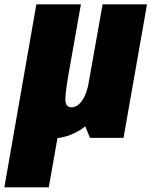

<svg xmlns="http://www.w3.org/2000/svg" viewBox="-94 -616 678 858"><path d="M-74.5 221H124L185 -125L68.5 -596.5ZM308 0H458L563 -596.5H364.5L273.5 -85ZM267.5 -596.5H69L14 -284Q-6 -169 0.5 -82.5Q7 4 122 4Q232 4 307 -68.8Q382 -141.5 398 -235.5L305 -257.5Q294.5 -196.5 273 -166.5Q251.5 -136.5 225.5 -136.5Q202.5 -136.5 198.8 -161.8Q195 -187 213.5 -291.5Z"/></svg>

Font: Anybody Condensed Black
Style: Italic
Weight: 900
Width: 3
Italic angle: -10°
Version: Version 1.113;gftools[0.9.25]